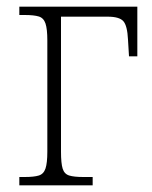

<svg xmlns="http://www.w3.org/2000/svg" viewBox="-20 -556 457 576"><path d="M38 0V-25H54Q82 -25 96.5 -29.5Q111 -34 116.5 -50.5Q122 -67 122 -101V-435Q122 -469 116.5 -485.5Q111 -502 96.5 -506.5Q82 -511 54 -511H38V-536H392V-387H367L364 -437Q362 -479 350 -492.5Q338 -506 303 -506H163V-101Q163 -66 168 -50Q173 -34 187.5 -29.5Q202 -25 230 -25H258V0Z"/></svg>

Font: Noto Serif SemiCondensed ExtraLight
Style: Regular
Weight: 200
Width: 4
Designer: Monotype Design Team
Foundry: Monotype Imaging Inc.
Version: Version 2.014